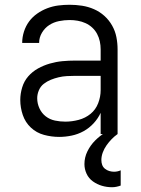

<svg xmlns="http://www.w3.org/2000/svg" viewBox="-20 -562 590 805"><path d="M228 12Q196 12 164.5 3.5Q133 -5 109.5 -27Q86 -49 75.5 -80Q65 -111 65 -143Q65 -169 73 -195.5Q81 -222 98.5 -242Q116 -262 139.5 -275Q163 -288 189 -295.5Q215 -303 241.5 -305.5Q268 -308 295 -308H402V-355Q402 -372 398.5 -388.5Q395 -405 387 -420Q379 -435 366.5 -446.5Q354 -458 338.5 -465Q323 -472 306 -475Q289 -478 272 -478Q250 -478 227.5 -473.5Q205 -469 186.5 -457Q168 -445 156 -425Q144 -405 144 -382H73Q73 -406 80.5 -429.5Q88 -453 102 -472Q116 -491 136 -505Q156 -519 178.5 -527.5Q201 -536 224.5 -539Q248 -542 272 -542Q298 -542 324 -538Q350 -534 374 -523.5Q398 -513 417.5 -495.5Q437 -478 450 -455Q463 -432 468 -406.5Q473 -381 473 -355V0H402V-89Q391 -65 372.5 -45Q354 -25 330.5 -12Q307 1 280.5 6.5Q254 12 228 12ZM254 -52Q282 -52 310 -59.5Q338 -67 359.5 -84.5Q381 -102 391.5 -129Q402 -156 402 -184V-244H295Q278 -244 260.5 -243Q243 -242 226 -238Q209 -234 193 -227.5Q177 -221 163.5 -210.5Q150 -200 143 -183.5Q136 -167 136 -150Q136 -128 145.5 -107.5Q155 -87 172 -74Q189 -61 210.5 -56.5Q232 -52 254 -52ZM450 223Q428 223 407.5 217Q387 211 369.5 198.5Q352 186 343 166.5Q334 147 334 126Q334 98 346.5 72.5Q359 47 379 27Q399 7 423 -7.5Q447 -22 473 -32V0Q459 10 447.5 22Q436 34 426.5 47.5Q417 61 411 77Q405 93 405 109Q405 120 408.5 129.5Q412 139 420 145.5Q428 152 438 155Q448 158 458 158Q465 158 472.5 156.5Q480 155 486 152V216Q478 219 468.5 221Q459 223 450 223Z"/></svg>

Font: Lode Term
Style: Regular
Weight: 400
Monospace: yes
Designer: Belleve Invis
Foundry: Belleve Invis
Version: Version 29.2.0